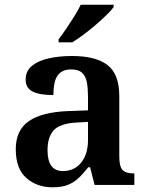

<svg xmlns="http://www.w3.org/2000/svg" viewBox="-20 -786 627 816"><path d="M203 10Q137 10 92 -29.5Q47 -69 47 -152Q47 -233 103 -271.5Q159 -310 272 -314L354 -317V-374Q354 -408 349.5 -434.5Q345 -461 329.5 -476Q314 -491 282 -491Q253 -491 236 -477Q219 -463 213 -438.5Q207 -414 207 -382Q148 -382 118.5 -397Q89 -412 89 -448Q89 -484 115.5 -506Q142 -528 187 -538Q232 -548 286 -548Q387 -548 437 -509.5Q487 -471 487 -377V-121Q487 -79 500.5 -64Q514 -49 548 -49H551V0H382L363 -75H355Q333 -47 313 -28.5Q293 -10 267.5 0Q242 10 203 10ZM247 -59Q296 -59 325 -95Q354 -131 354 -191V-268L303 -265Q235 -261 208.5 -232.5Q182 -204 182 -148Q182 -59 247 -59ZM229 -619Q244 -638 261.5 -664Q279 -690 296 -717Q313 -744 323 -766H463V-756Q454 -743 433.5 -723Q413 -703 387.5 -681Q362 -659 336 -639.5Q310 -620 287 -606H229Z"/></svg>

Font: Noto Naskh Arabic SemiBold
Style: Regular
Weight: 600
Designer: Monotype Design Team, David Williams, Mohamad Dakak and Nizar Qandah
Foundry: Monotype Imaging Inc.
Version: Version 2.016